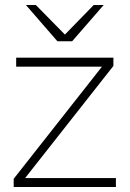

<svg xmlns="http://www.w3.org/2000/svg" viewBox="-20 -752 521 772"><path d="M35 0H446V-36H81L436 -487V-520H45V-484H390L35 -33ZM84 -732 211 -586H270L397 -732H357L241 -613L124 -732Z"/></svg>

Font: Aspekta 150
Style: Regular
Weight: 150
Designer: Ivo Dolenc
Version: Version 2.000